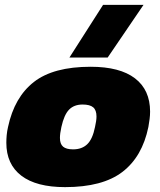

<svg xmlns="http://www.w3.org/2000/svg" viewBox="-20 -758 656 788"><path d="M265 -522 403 -738H569L422 -522ZM247 10Q129 10 67.5 -37Q6 -84 6 -172Q6 -187 7.5 -203.5Q9 -220 13 -237Q39 -359 119 -421.5Q199 -484 352 -484Q472 -484 534 -436.5Q596 -389 596 -300Q596 -285 594 -269.5Q592 -254 589 -237Q564 -115 482.5 -52.5Q401 10 247 10ZM280 -145Q316 -145 338 -166Q360 -187 370 -237Q376 -263 376 -280Q376 -306 362.5 -317.5Q349 -329 319 -329Q284 -329 263.5 -308Q243 -287 232 -237Q226 -210 226 -192Q226 -167 239 -156Q252 -145 280 -145Z"/></svg>

Font: Kanit ExtraBold
Style: Italic
Weight: 800
Italic angle: -12°
Designer: Katatrad Team
Foundry: CadsonDemak
Version: Version 2.000; ttfautohint (v1.8.3)